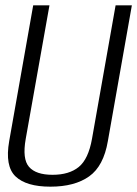

<svg xmlns="http://www.w3.org/2000/svg" viewBox="-20 -695 514 720"><path d="M169 5Q78.5 5 38.2 -33.5Q-2 -72 14.5 -166L104.5 -675H165.5L76.5 -174.5Q63 -98.5 89 -69Q115 -39.5 177 -39.5Q239.5 -39.5 275.5 -69Q311.5 -98.5 325 -174.5L413.5 -675H474.5L384.5 -166Q368.5 -72 314.2 -33.5Q260 5 169 5Z"/></svg>

Font: Anybody Light
Style: Italic
Weight: 300
Italic angle: -10°
Designer: Tyler Finck
Foundry: Etcetera Type Company
Version: Version 1.010; ttfautohint (v1.8.3) -l 8 -r 50 -G 200 -x 14 